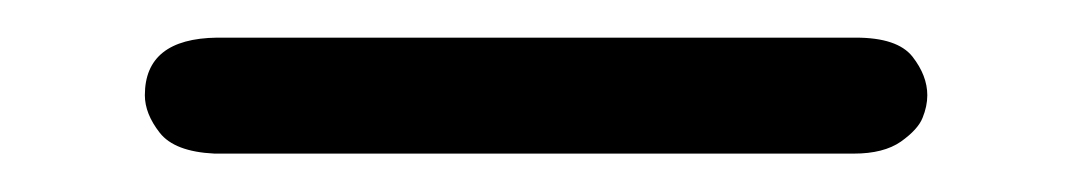

<svg xmlns="http://www.w3.org/2000/svg" viewBox="-20 10 565 101"><path d="M56.2 60.1Q56.2 30.3 94.2 29.8H430.2Q452.1 29.8 460 39.8Q467.8 49.8 467.8 60.1Q467.8 65.9 465.3 72Q462.9 78.1 453.9 84.5Q444.8 90.8 429.2 90.8H92.8Q71.8 89.8 64 79.8Q56.2 69.8 56.2 60.1Z"/></svg>

Font: CMU Typewriter Text
Style: Light
Weight: 200
Version: Version 0.7.0